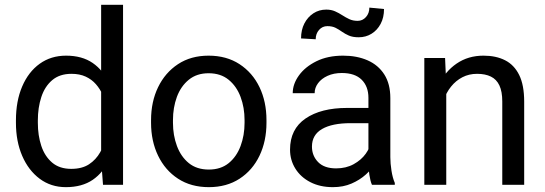

<svg xmlns="http://www.w3.org/2000/svg" viewBox="-20 -770 2272 800"><path d="M254.4 9.8Q192.4 9.8 145.5 -25.1Q98.6 -60.1 72.5 -120.6Q46.4 -181.2 46.4 -258.3V-268.6Q46.4 -349.1 72.5 -409.9Q98.6 -470.7 145.5 -504.4Q192.4 -538.1 255.4 -538.1Q321.8 -538.1 366.2 -507.6Q410.6 -477.1 435.8 -420.9Q460.9 -364.7 468.3 -287.1V-239.7Q460.9 -163.1 436 -107.2Q411.1 -51.3 366.5 -20.8Q321.8 9.8 254.4 9.8ZM276.9 -66.4Q321.8 -66.4 350.8 -85.4Q379.9 -104.5 397.5 -135.7Q415 -167 424.8 -203.6V-322.3Q418.9 -349.1 408 -374.3Q397 -399.4 379.6 -419.2Q362.3 -439 337.2 -450.7Q312 -462.4 277.8 -462.4Q228.5 -462.4 197.5 -436Q166.5 -409.7 152.1 -365.5Q137.7 -321.3 137.7 -268.6V-258.3Q137.7 -205.6 152.1 -162.1Q166.5 -118.7 197.3 -92.5Q228 -66.4 276.9 -66.4ZM409.2 0 401.4 -102.5V-750H492.7V0Z M609.4 -269.5Q609.4 -346.2 638.7 -406.7Q668 -467.3 721.7 -502.7Q775.4 -538.1 849.1 -538.1Q923.8 -538.1 978 -502.7Q1032.2 -467.3 1061.3 -406.7Q1090.3 -346.2 1090.3 -269.5V-258.3Q1090.3 -182.1 1061.3 -121.3Q1032.2 -60.5 978.3 -25.4Q924.3 9.8 850.1 9.8Q775.9 9.8 721.9 -25.4Q668 -60.5 638.7 -121.3Q609.4 -182.1 609.4 -258.3ZM700.7 -258.3Q700.7 -206.1 717.3 -161.6Q733.9 -117.2 766.8 -90.3Q799.8 -63.5 850.1 -63.5Q899.9 -63.5 932.9 -90.3Q965.8 -117.2 982.4 -161.6Q999 -206.1 999 -258.3V-269.5Q999 -321.8 982.4 -366.2Q965.8 -410.6 932.6 -437.7Q899.4 -464.8 849.1 -464.8Q799.8 -464.8 766.6 -437.7Q733.4 -410.6 717 -366.2Q700.7 -321.8 700.7 -269.5Z M1515.1 -362.3Q1515.1 -409.7 1487.1 -437.7Q1459 -465.8 1404.3 -465.8Q1370.6 -465.8 1345 -454.1Q1319.3 -442.4 1305.2 -423.3Q1291 -404.3 1291 -381.8H1199.7Q1199.7 -419.9 1225.6 -455.8Q1251.5 -491.7 1298.6 -514.9Q1345.7 -538.1 1409.7 -538.1Q1467.3 -538.1 1511.7 -518.6Q1556.2 -499 1581.3 -459.7Q1606.4 -420.4 1606.4 -361.3V-115.2Q1606.4 -88.9 1611.1 -59.1Q1615.7 -29.3 1625 -7.8V0H1529.8Q1522.9 -15.6 1519 -41.7Q1515.1 -67.9 1515.1 -90.3ZM1530.8 -256.8H1440.9Q1363.8 -256.8 1321.8 -232.4Q1279.8 -208 1279.8 -159.2Q1279.8 -121.1 1305.4 -94.7Q1331.1 -68.4 1380.4 -68.4Q1421.9 -68.4 1453.6 -85.9Q1485.4 -103.5 1503.9 -129.4Q1522.5 -155.3 1523.9 -179.2L1563 -135.7Q1559.6 -115.2 1544.4 -90.3Q1529.3 -65.4 1504.2 -42.7Q1479 -20 1444.6 -5.1Q1410.2 9.8 1367.2 9.8Q1313.5 9.8 1273.2 -11Q1232.9 -31.7 1210.7 -67.4Q1188.5 -103 1188.5 -146.5Q1188.5 -231.9 1252.9 -276.1Q1317.4 -320.3 1426.3 -320.3H1530.8ZM1295.4 -606.4 1234.4 -609.9Q1234.4 -645.5 1248.3 -672.4Q1262.2 -699.2 1285.9 -714.6Q1309.6 -730 1339.4 -730Q1359.9 -730 1376 -722.9Q1392.1 -715.8 1406.2 -706.5Q1420.4 -697.3 1435.5 -690.2Q1450.7 -683.1 1470.2 -683.1Q1490.7 -683.1 1504.9 -699Q1519 -714.8 1519 -738.3L1580.1 -732.4Q1580.1 -696.8 1565.9 -670.4Q1551.8 -644 1528.1 -629.4Q1504.4 -614.7 1474.6 -614.7Q1449.7 -614.7 1433.6 -621.8Q1417.5 -628.9 1404.8 -637.9Q1392.1 -647 1378.2 -654.1Q1364.3 -661.1 1343.8 -661.1Q1323.2 -661.1 1309.3 -645.3Q1295.4 -629.4 1295.4 -606.4Z M1839.4 0H1748V-528.3H1834.5L1839.4 -415.5ZM1779.8 -286.1Q1780.8 -358.4 1807.6 -415.3Q1834.5 -472.2 1882.6 -505.1Q1930.7 -538.1 1994.6 -538.1Q2046.9 -538.1 2084.7 -518.8Q2122.6 -499.5 2143.3 -457.5Q2164.1 -415.5 2164.1 -346.2V0H2072.8V-347.2Q2072.8 -388.7 2060.8 -414.1Q2048.8 -439.5 2025.4 -450.9Q2002 -462.4 1967.8 -462.4Q1934.1 -462.4 1906.7 -448.2Q1879.4 -434.1 1859.4 -409.2Q1839.4 -384.3 1828.6 -352.3Q1817.9 -320.3 1817.9 -284.7Z"/></svg>

Font: Heebo
Style: Regular
Weight: 400
Designer: Oded Ezer
Foundry: Ezer Type House
Version: Version 3.100